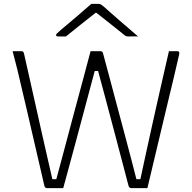

<svg xmlns="http://www.w3.org/2000/svg" viewBox="-20 -964 990 990"><path d="M45 -700Q53 -700 61 -700Q69 -700 76.5 -700Q84 -700 91 -700Q95 -700 97.5 -698.5Q100 -697 101.5 -694Q103 -691 104 -687Q119 -620 134 -553.5Q149 -487 164 -420Q179 -353 194 -285.5Q209 -218 224.5 -151.5Q240 -85 255 -18L235 -40H289L265 -20Q285 -92 308 -180Q331 -268 356 -360.5Q381 -453 404.5 -540.5Q428 -628 447 -700H499Q502 -700 504 -699Q506 -698 508 -696Q510 -694 511 -690Q527 -632 545 -563.5Q563 -495 582.5 -422.5Q602 -350 621 -278.5Q640 -207 657.5 -140.5Q675 -74 689 -18L666 -40H714L701 -27Q715 -94 730 -161Q745 -228 759.5 -295.5Q774 -363 789.5 -430Q805 -497 820 -564.5Q835 -632 851 -700Q859 -700 866 -700Q873 -700 880 -700Q887 -700 894 -700Q899 -700 901.5 -698Q904 -696 904.5 -692.5Q905 -689 904 -684Q891 -627 877.5 -570Q864 -513 850 -455.5Q836 -398 822.5 -340.5Q809 -283 795 -225Q781 -167 767.5 -109.5Q754 -52 740 6Q732 6 721 6Q710 6 698.5 6Q687 6 676 6Q665 6 657 6Q653 6 649 3.5Q645 1 643 -5Q628 -63 608.5 -136.5Q589 -210 567 -294Q545 -378 520.5 -469Q496 -560 471 -653L513 -598H451L483 -652Q463 -578 443.5 -505Q424 -432 405.5 -362.5Q387 -293 369.5 -228Q352 -163 336 -104Q320 -45 306 6Q295 6 279.5 6Q264 6 248.5 6Q233 6 222 6Q218 6 214.5 3.5Q211 1 209 -5Q194 -71 178.5 -137Q163 -203 148.5 -266.5Q134 -330 120 -390Q106 -450 93 -505Q80 -560 69 -607Q66 -618 59 -646Q52 -674 45 -700ZM451 -944Q457 -944 463 -944Q469 -944 475 -944Q481 -944 487 -944Q495 -944 501 -940.5Q507 -937 523 -923Q531 -916 550.5 -898.5Q570 -881 595 -859.5Q620 -838 645.5 -816Q671 -794 692 -776Q680 -777 669.5 -776.5Q659 -776 647 -776Q636 -776 631 -777.5Q626 -779 618 -786Q601 -800 557.5 -834.5Q514 -869 453 -917L507 -898Q491 -898 475 -898Q459 -898 443 -898L497 -917Q436 -869 394 -835.5Q352 -802 320 -776H281Q276 -776 273.5 -777Q271 -778 270 -779.5Q269 -781 269 -783Q269 -787 273.5 -791.5Q278 -796 294 -810Q307 -821 328.5 -839Q350 -857 374 -877.5Q398 -898 418.5 -916Q439 -934 451 -944Z"/></svg>

Font: Recursive Light
Style: Regular
Weight: 300
Version: Version 1.085